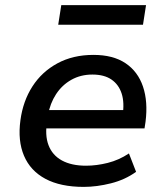

<svg xmlns="http://www.w3.org/2000/svg" viewBox="-20 -723 648 752"><path d="M308 9Q217 9 158 -22.5Q99 -54 74 -113Q49 -172 60 -252Q70 -327 107 -384.5Q144 -442 205 -475Q266 -508 346 -508Q423 -508 471.5 -475.5Q520 -443 540 -384Q560 -325 550 -246L546 -220H140L151 -292H481L460 -270Q468 -321 456.5 -356.5Q445 -392 416.5 -411.5Q388 -431 342 -431Q296 -431 259.5 -410.5Q223 -390 199.5 -354Q176 -318 168 -272L165 -251Q155 -194 170 -154.5Q185 -115 222.5 -94.5Q260 -74 317 -74Q358 -74 402 -85Q446 -96 485 -122L513 -50Q470 -19 414.5 -5Q359 9 308 9ZM208 -626 220 -703H552L540 -626Z"/></svg>

Font: Nunito Sans 7pt SemiBold
Style: Italic
Weight: 600
Italic angle: -9°
Designer: Vernon Adams
Foundry: Vernon Adams
Version: Version 3.101;gftools[0.9.27]